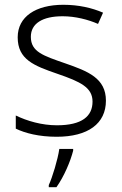

<svg xmlns="http://www.w3.org/2000/svg" viewBox="-20 -562 509 803"><path d="M423 -141C423 -235 348 -264 253 -297C161 -329 109 -345 109 -408C109 -464 158 -494 242 -494C295 -494 349 -480 390 -462L411 -509C365 -529 309 -542 245 -542C129 -542 54 -492 54 -406C54 -313 122 -287 221 -253C317 -220 367 -196 367 -137C367 -76 323 -38 218 -38C155 -38 93 -56 46 -79V-24C85 -5 143 10 217 10C348 10 423 -45 423 -141ZM286 68V61H228C222 104 199 180 184 212V221H216C248 176 275 112 286 68Z"/></svg>

Font: Noto Sans Meetei Mayek Light
Style: Regular
Weight: 300
Designer: Monotype Design Team and Neelakash Kshetrimayum
Foundry: Monotype Imaging Inc.
Version: Version 2.002